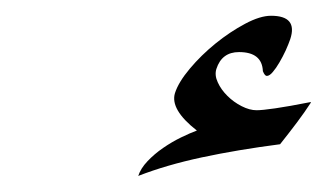

<svg xmlns="http://www.w3.org/2000/svg" viewBox="-20 -756 409 240"><path d="M368.7 -627.9Q360.8 -615.7 351.1 -602.8Q341.3 -589.8 330.1 -575.7Q276.9 -568.8 232.4 -559.3Q188 -549.8 152.8 -536.1Q155.8 -545.4 164.3 -554.4Q172.9 -563.5 183.8 -571Q194.8 -578.6 206.3 -584.2Q217.8 -589.8 226.1 -592.8Q192.4 -619.1 198.7 -639.6Q203.1 -653.3 217.3 -670.2Q231.4 -687 249.5 -701.7Q267.6 -716.3 286.4 -726.3Q305.2 -736.3 318.8 -736.3Q352.5 -736.3 342.8 -707Q340.8 -701.2 337.2 -693.1Q333.5 -685.1 329.3 -678Q325.2 -670.9 321 -666Q316.9 -661.1 313.5 -661.1Q311 -661.1 308.6 -667Q307.6 -690.9 278.8 -690.9Q257.3 -690.9 250.5 -669.9Q248 -662.1 252.2 -653.1Q256.3 -644 264.2 -636.2Q272 -628.4 282 -623.3Q292 -618.2 300.8 -618.2Q307.6 -618.2 324.2 -620.6Q340.8 -623 368.2 -628.4Z"/></svg>

Font: XB Zar
Style: Italic
Weight: 400
Italic angle: -12°
Designer: Behnam
Foundry: Irmug
Version: Version 8.005 2009